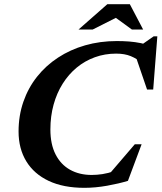

<svg xmlns="http://www.w3.org/2000/svg" viewBox="-20 -878 767 911"><path d="M523.1 -66.4 488.3 -40.3 619.6 -193.5H651.9L587 -19.9Q544.7 -6.9 488.5 3.2Q432.2 13.2 380.4 13.2Q280.9 13.2 211.2 -19.6Q141.5 -52.5 104.8 -112.6Q68.1 -172.8 68.1 -253.9Q68.1 -329.4 90.9 -395.1Q113.6 -460.7 155.5 -513.7Q197.5 -566.7 255.3 -604.6Q313.1 -642.6 383.8 -662.9Q454.5 -683.2 534.2 -683.2Q564.4 -683.2 592.7 -681.1Q620.9 -678.9 648.7 -673.3Q676.5 -667.6 704.5 -656.8L634.2 -653.3L709 -705.5H726.5L706.9 -453.1H677.8L617.3 -629.9L659.7 -575.5Q629.9 -599.5 600.8 -611.5Q571.7 -623.6 531 -623.6Q477.4 -623.6 430.1 -606.4Q382.8 -589.3 344 -557.3Q305.3 -525.3 277.3 -480.7Q249.3 -436.1 234.2 -381.2Q219.1 -326.4 219.1 -263.6Q219.1 -193.7 243.6 -145.6Q268 -97.5 312.2 -72.7Q356.4 -47.9 415.1 -47.9Q439.5 -47.9 466.2 -51.9Q492.9 -56 523.1 -66.4ZM352.7 -738 489.2 -858H596.1L659.1 -738H605.7L520.4 -800.1H543.2L420 -738Z"/></svg>

Font: Newsreader Text
Style: Italic
Weight: 400
Italic angle: -17°
Designer: Hugues Gentile
Foundry: Production Type
Version: Version 1.001